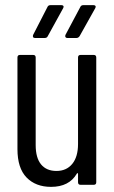

<svg xmlns="http://www.w3.org/2000/svg" viewBox="-20 -720 446 748"><path d="M48 -139V-496Q48 -506 58 -506H109Q119 -506 119 -496V-155Q119 -105 140 -79.5Q161 -54 200 -54Q239 -54 261.5 -81.5Q284 -109 284 -159V-496Q284 -506 294 -506H345Q355 -506 355 -496V-10Q355 0 345 0H294Q284 0 284 -10V-42Q284 -45 282 -45.5Q280 -46 279 -43Q249 8 179 8Q119 8 83.5 -28.5Q48 -65 48 -139ZM235 -584 293 -693Q296 -700 305 -700H344Q350 -700 352 -696.5Q354 -693 351 -688L290 -579Q285 -572 278 -572H242Q237 -572 235 -575.5Q233 -579 235 -584ZM109 -584 165 -693Q168 -700 177 -700H219Q225 -700 227 -696.5Q229 -693 226 -688L166 -579Q163 -572 154 -572H116Q111 -572 109 -575.5Q107 -579 109 -584Z"/></svg>

Font: Barlow Condensed
Style: Regular
Weight: 400
Width: 3
Designer: Jeremy Tribby
Foundry: Tribby Type
Version: Version 1.500